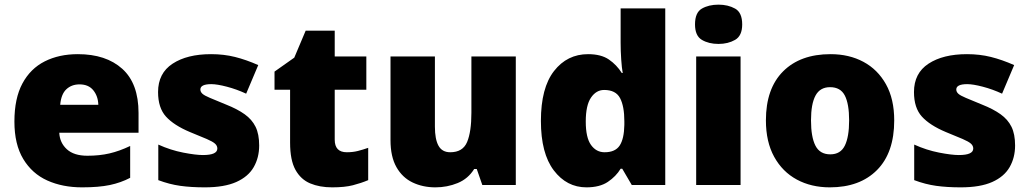

<svg xmlns="http://www.w3.org/2000/svg" viewBox="-20 -796 4427 826"><path d="M315 -563Q436 -563 506 -500Q576 -437 576 -310V-225H235Q237 -182 267.5 -154Q298 -126 356 -126Q408 -126 451 -136Q494 -146 540 -168V-31Q500 -10 452.5 0Q405 10 333 10Q249 10 183.5 -19.5Q118 -49 80 -112Q42 -175 42 -273Q42 -373 76.5 -437Q111 -501 172.5 -532Q234 -563 315 -563ZM322 -433Q288 -433 265.5 -412Q243 -391 239 -345H403Q402 -382 381.5 -407.5Q361 -433 322 -433Z M1095 -170Q1095 -118 1071.5 -77Q1048 -36 996.5 -13Q945 10 861 10Q802 10 755.5 3.5Q709 -3 661 -21V-174Q714 -150 768 -139.5Q822 -129 853 -129Q915 -129 915 -157Q915 -169 905 -178Q895 -187 869.5 -198Q844 -209 797 -228Q728 -257 694 -294.5Q660 -332 660 -400Q660 -481 722.5 -522Q785 -563 888 -563Q943 -563 991 -551Q1039 -539 1091 -516L1039 -393Q998 -412 956 -423Q914 -434 889 -434Q842 -434 842 -411Q842 -401 850.5 -393Q859 -385 883 -375Q907 -365 953 -346Q1001 -327 1032.5 -304.5Q1064 -282 1079.5 -250.5Q1095 -219 1095 -170Z M1472 -141Q1498 -141 1519.5 -146.5Q1541 -152 1564 -160V-21Q1533 -8 1498 1Q1463 10 1409 10Q1355 10 1314.5 -7Q1274 -24 1251 -65.5Q1228 -107 1228 -182V-410H1161V-488L1246 -548L1295 -664H1420V-553H1556V-410H1420V-195Q1420 -141 1472 -141Z M2199 -553V0H2055L2031 -69H2020Q1994 -27 1949 -8.5Q1904 10 1853 10Q1799 10 1755 -11Q1711 -32 1685.5 -77Q1660 -122 1660 -193V-553H1851V-251Q1851 -197 1866.5 -169Q1882 -141 1917 -141Q1971 -141 1989.5 -185Q2008 -229 2008 -311V-553Z M2503 10Q2418 10 2362.5 -63Q2307 -136 2307 -276Q2307 -418 2363.5 -490.5Q2420 -563 2510 -563Q2566 -563 2599.5 -540Q2633 -517 2655 -482H2659Q2655 -503 2652.5 -540Q2650 -577 2650 -612V-760H2842V0H2698L2657 -70H2650Q2630 -37 2595 -13.5Q2560 10 2503 10ZM2581 -141Q2627 -141 2646 -170Q2665 -199 2666 -259V-274Q2666 -339 2647.5 -374Q2629 -409 2579 -409Q2545 -409 2522.5 -376Q2500 -343 2500 -273Q2500 -204 2522.5 -172.5Q2545 -141 2581 -141Z M3071 -776Q3112 -776 3142.5 -759Q3173 -742 3173 -691Q3173 -642 3142.5 -624.5Q3112 -607 3071 -607Q3029 -607 2999.5 -624.5Q2970 -642 2970 -691Q2970 -742 2999.5 -759Q3029 -776 3071 -776ZM3166 -553V0H2975V-553Z M3827 -278Q3827 -139 3753 -64.5Q3679 10 3550 10Q3470 10 3408 -23.5Q3346 -57 3310.5 -121.5Q3275 -186 3275 -278Q3275 -415 3349 -489Q3423 -563 3553 -563Q3633 -563 3694.5 -530Q3756 -497 3791.5 -433.5Q3827 -370 3827 -278ZM3469 -278Q3469 -207 3488 -169.5Q3507 -132 3552 -132Q3596 -132 3614.5 -169.5Q3633 -207 3633 -278Q3633 -349 3614.5 -385Q3596 -421 3551 -421Q3508 -421 3488.5 -385Q3469 -349 3469 -278Z M4347 -170Q4347 -118 4323.5 -77Q4300 -36 4248.5 -13Q4197 10 4113 10Q4054 10 4007.5 3.5Q3961 -3 3913 -21V-174Q3966 -150 4020 -139.5Q4074 -129 4105 -129Q4167 -129 4167 -157Q4167 -169 4157 -178Q4147 -187 4121.5 -198Q4096 -209 4049 -228Q3980 -257 3946 -294.5Q3912 -332 3912 -400Q3912 -481 3974.5 -522Q4037 -563 4140 -563Q4195 -563 4243 -551Q4291 -539 4343 -516L4291 -393Q4250 -412 4208 -423Q4166 -434 4141 -434Q4094 -434 4094 -411Q4094 -401 4102.5 -393Q4111 -385 4135 -375Q4159 -365 4205 -346Q4253 -327 4284.5 -304.5Q4316 -282 4331.5 -250.5Q4347 -219 4347 -170Z"/></svg>

Font: Noto Sans Syriac Western Black
Style: Regular
Weight: 900
Designer: Patrick Giasson and the Monotype Design Team
Foundry: Monotype Imaging Inc.
Version: Version 3.000; ttfautohint (v1.8.4.7-5d5b)